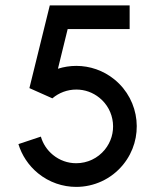

<svg xmlns="http://www.w3.org/2000/svg" viewBox="-20 -702 590 730"><path d="M415.2 -399.8C372.5 -434.6 321.1 -451.5 270.1 -451.5C246.5 -451.5 222.9 -447.9 200.3 -440.7L237.3 -591.5H472.9V-681.5H169.3L91.8 -367L179.1 -328.1C204.2 -349.5 236.2 -361.5 270 -361.5C302.5 -361.5 333 -350.6 358.3 -330C387.3 -306.4 405.4 -272.9 409.2 -235.7C413 -198.5 402.1 -162 378.5 -133C351.8 -100.2 312.2 -81.4 269.8 -81.4C237.3 -81.4 206.8 -92.3 181.5 -112.9C159.1 -131.2 143.2 -155.3 135.4 -182.6L50 -154.1C62.9 -112 88 -73.1 124.7 -43.1C167.4 -8.3 218.8 8.6 269.8 8.6C336.6 8.6 402.8 -20.3 448.3 -76.2C528.5 -174.7 513.7 -319.6 415.2 -399.8Z"/></svg>

Font: Glacial Indifference
Style: Medium
Weight: 500
Version: Version 1.001